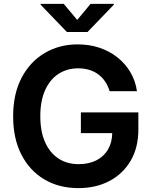

<svg xmlns="http://www.w3.org/2000/svg" viewBox="-20 -968 790 998"><path d="M387.7 9.8Q286.6 9.8 210.2 -35.6Q133.8 -81.1 91.1 -164.6Q48.3 -248 48.3 -362.8Q48.3 -480.5 92.5 -564.2Q136.7 -647.9 212.6 -692.6Q288.6 -737.3 383.8 -737.3Q444.8 -737.3 497.3 -719.7Q549.8 -702.1 590.8 -669.4Q631.8 -636.7 658 -592.3Q684.1 -547.9 691.9 -494.1H549.8Q541.5 -521.5 526.9 -543.5Q512.2 -565.4 491.5 -581.1Q470.7 -596.7 444.3 -604.7Q418 -612.8 386.2 -612.8Q328.6 -612.8 284.2 -584Q239.7 -555.2 214.6 -499.5Q189.5 -443.8 189.5 -364.3Q189.5 -284.2 214.4 -228.8Q239.3 -173.3 283.9 -144Q328.6 -114.7 388.7 -114.7Q442.4 -114.7 481.7 -135Q521 -155.3 542.2 -192.6Q563.5 -230 563.5 -280.8L594.2 -275.9H400.4V-383.8H699.2V-294.9Q699.2 -200.2 658.9 -132.1Q618.7 -64 548.6 -27.1Q478.5 9.8 387.7 9.8ZM311.5 -947.8 381.3 -864.3 450.7 -947.8H571.8V-943.8L435.1 -801.8H327.6L190.9 -943.8V-947.8Z"/></svg>

Font: Inter
Style: 650
Weight: 650
Designer: Rasmus Andersson
Foundry: rsms
Version: Version 4.001;git-66647c0bb